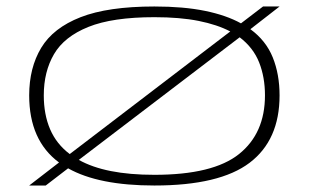

<svg xmlns="http://www.w3.org/2000/svg" viewBox="-20 -562 952 592"><path d="M70 10 162 -61Q70 -129 70 -268Q70 -353 107 -414.5Q144 -476 228.5 -509Q313 -542 456 -542Q546 -542 612 -528.5Q678 -515 723 -490L791 -542H842L752 -472Q800 -437 821 -385Q842 -333 842 -268Q842 -130 749.5 -60Q657 10 456 10Q284 10 190 -43L121 10ZM115 -268Q115 -209 134.5 -163.5Q154 -118 195 -87L690 -465Q650 -486 592.5 -497.5Q535 -509 456 -509Q327 -509 252.5 -479Q178 -449 146.5 -395Q115 -341 115 -268ZM456 -23Q637 -23 717 -87Q797 -151 797 -268Q797 -324 779 -369.5Q761 -415 719 -447L223 -69Q264 -46 322 -34.5Q380 -23 456 -23Z"/></svg>

Font: Georama ExtraExtended ExtraLight
Style: Regular
Weight: 200
Width: 8
Designer: Jean-Baptiste Levee
Foundry: Production Type
Version: Version 1.000